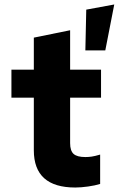

<svg xmlns="http://www.w3.org/2000/svg" viewBox="-20 -827 530 857"><path d="M361 -602 365 -784 490 -807 450 -602ZM316 10Q131 10 131 -156V-391H31V-516H131V-659L293 -692V-516H431V-391H293V-188Q293 -154 308.5 -140Q324 -126 361 -126Q375 -126 389 -128Q403 -130 427 -137V-6Q405 1 373 5.5Q341 10 316 10Z"/></svg>

Font: Red Hat Text VF
Style: Regular
Weight: 400
Designer: Pentagram, MCKL
Foundry: Pentagram, MCKL
Version: Version 1.023